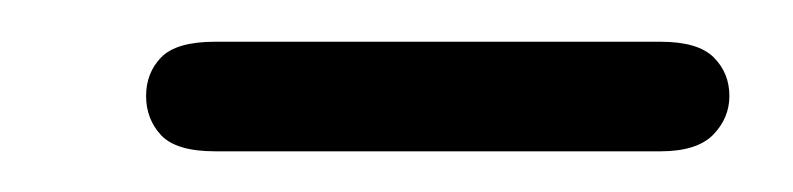

<svg xmlns="http://www.w3.org/2000/svg" viewBox="-20 -684 380 92"><path d="M83 -611.5Q64.5 -611.5 57.2 -619.2Q50 -627 50 -638Q50 -649 57.2 -656.5Q64.5 -664 83 -664H296.5Q314.5 -664 322 -656.5Q329.5 -649 329.5 -638Q329.5 -627.5 321.8 -619.5Q314 -611.5 296.5 -611.5Z"/></svg>

Font: Edu VIC WA NT Hand Pre
Style: Regular
Weight: 400
Designer: Tina and Corey Anderson, Eben Sorkin, Mirko Velimirovic
Foundry: Google for Education
Version: Version 1.000